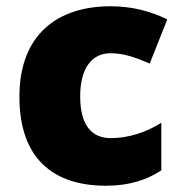

<svg xmlns="http://www.w3.org/2000/svg" viewBox="-20 -583 579 613"><path d="M318 10C394 10 449 -9 495 -39V-191C446 -160 389 -142 334 -142C276 -142 236 -179 236 -275C236 -368 275 -413 333 -413C375 -413 412 -400 458 -380L514 -521C462 -547 401 -563 333 -563C166 -563 42 -475 42 -274C42 -77 150 10 318 10Z"/></svg>

Font: Noto Sans Gurmukhi Black
Style: Regular
Weight: 900
Designer: Jelle Bosma - Monotype Design Team
Foundry: Monotype Imaging Inc.
Version: Version 2.004